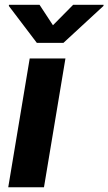

<svg xmlns="http://www.w3.org/2000/svg" viewBox="-20 -793 459 813"><path d="M248.6 -611.5H136L17.4 -767.8L18.1 -772.7H147.4L204.2 -686.1L289.8 -772.7H418.7L418 -767.8ZM166.2 0H14.9L105.8 -545.5H257.1Z"/></svg>

Font: Linik Sans
Style: Bold Italic
Weight: 700
Italic angle: 9°
Designer: Fonts by Rasmus Andersson / Changes by Cristiano Sobral with parts from Marc Monis
Foundry: rsms
Version: Version 3.020; ttfautohint (v1.6)